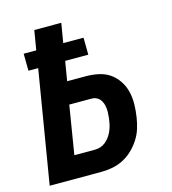

<svg xmlns="http://www.w3.org/2000/svg" viewBox="-109 -825 819 914"><g transform="rotate(-15 300.0 -367.5)"><path d="M23 0 115 -555H67L66 -639H128L144 -735H277L261 -639H361L362 -555H248L232 -459H324Q356 -459 386.5 -452.5Q417 -446 441 -429.5Q465 -413 482 -387.5Q499 -362 506 -332.5Q513 -303 512.5 -271.5Q512 -240 507 -208Q503 -181 494.5 -153.5Q486 -126 470 -101.5Q454 -77 432.5 -56.5Q411 -36 385 -23Q359 -10 331.5 -5Q304 0 277 0ZM174 -110H277Q290 -110 303.5 -114.5Q317 -119 328 -128Q339 -137 347.5 -148.5Q356 -160 362 -173Q368 -186 371.5 -199Q375 -212 377 -226Q379 -236 379.5 -247Q380 -258 381 -269Q381 -283 378.5 -297Q376 -311 369 -323Q362 -335 350 -342Q338 -349 323 -349H213Z"/></g></svg>

Font: Iosevka XBd Ex Obl
Style: Regular
Weight: 800
Width: 7
Italic angle: -9°
Monospace: yes
Designer: Belleve Invis
Foundry: Belleve Invis
Version: Version 32.5.0; ttfautohint (v1.8.4)